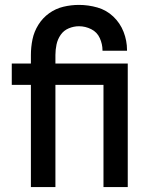

<svg xmlns="http://www.w3.org/2000/svg" viewBox="-20 -763 616 783"><path d="M106 0H206V-417H402V0H501V-504H206V-539Q206 -560 210.5 -581.5Q215 -603 227.5 -621Q240 -639 260.5 -647.5Q281 -656 302 -656Q328 -656 352 -644Q376 -632 387 -607.5Q398 -583 398 -558V-556H498V-559Q498 -597 484 -633Q470 -669 442 -695.5Q414 -722 377 -732.5Q340 -743 302 -743Q270 -743 238.5 -735.5Q207 -728 180.5 -709Q154 -690 136.5 -662Q119 -634 112.5 -602.5Q106 -571 106 -539V-504H28V-417H106Z"/></svg>

Font: Iosevka Sparkle Medium
Style: Regular
Weight: 500
Designer: Belleve Invis
Foundry: Belleve Invis
Version: Version 4.5.0; ttfautohint (v1.8.3)